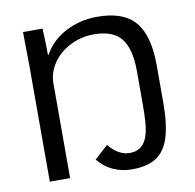

<svg xmlns="http://www.w3.org/2000/svg" viewBox="-79 -779 881 869"><g transform="rotate(-10 361.5 -344.0)"><path d="M459.5 9.8Q413.1 9.8 373 -8.3Q333 -26.4 304.2 -62.5L366.2 -118.7Q410.2 -64.9 461.9 -64.9Q530.3 -64.9 548.3 -143.1Q557.6 -181.6 557.6 -266.6V-423.8Q557.6 -527.8 519.3 -575Q481 -622.1 394.5 -622.1Q335.9 -622.1 285.6 -596.7Q234.9 -571.3 205.3 -527.8Q175.8 -484.4 175.8 -435.1V0H82.5V-533.2L80.6 -688H170.4Q172.4 -650.4 173.1 -619.9Q173.8 -589.4 173.8 -565.4H175.8Q210.9 -628.4 277.1 -663.1Q343.3 -697.8 422.9 -697.8Q543 -697.8 596.7 -634.8Q650.4 -571.8 650.4 -434.1V-264.6Q650.4 -165 631.8 -104.7Q613.3 -44.4 571.3 -17.3Q529.3 9.8 459.5 9.8Z"/></g></svg>

Font: Arimo Nerd Font
Style: Regular
Weight: 400
Designer: Steve Matteson
Foundry: Monotype Imaging Inc.
Version: Version 1.33;Nerd Fonts 3.2.1